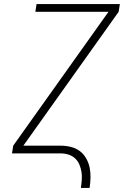

<svg xmlns="http://www.w3.org/2000/svg" viewBox="-20 -755 640 945"><path d="M378 170Q381 150 382.5 130Q384 110 381 91Q378 72 370.5 54.5Q363 37 349.5 24.5Q336 12 317.5 6Q299 0 279 0H39L45 -38L514 -697H154L160 -735H570L564 -697L95 -38H278Q304 -38 328.5 -32Q353 -26 372 -12Q391 2 403.5 23.5Q416 45 421 69Q426 93 425.5 118.5Q425 144 421 170Z"/></svg>

Font: Iosevka Aile XLt Obl
Style: Regular
Weight: 200
Italic angle: -9°
Designer: Belleve Invis
Foundry: Belleve Invis
Version: Version 31.1.0; ttfautohint (v1.8.4)